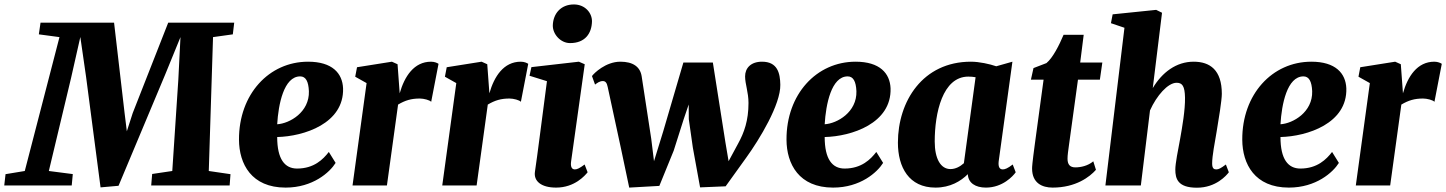

<svg xmlns="http://www.w3.org/2000/svg" viewBox="-82 -851 6636 881"><path d="M-62.5 0H247.1L252 -52.2L142.1 -66.4L244.1 -493.2L286.6 -681.2L313 -498L379.4 8.8L461.9 1.5L676.3 -509.8L746.1 -680.7L736.3 -486.3L708.5 -66.4L616.2 -52.7L611.8 0H971.7L975.6 -51.8L876 -66.4L895.5 -680.7L986.3 -693.4L992.7 -747.1H689.9L526.9 -332L500 -248.5L489.7 -332L441.4 -747.1H104L96.2 -693.4L190.9 -680.7L31.7 -66.4L-56.6 -51.8Z M1014.6 -210C1015.1 -98.6 1071.8 9.8 1228.5 9.8C1354 9.8 1431.2 -60.5 1458 -103.5L1426.8 -153.8C1400.9 -120.1 1358.9 -77.6 1281.2 -77.6C1224.6 -77.6 1189.9 -120.6 1189.9 -222.2C1313 -225.1 1497.1 -284.7 1492.2 -445.8C1489.3 -514.6 1442.9 -567.9 1331.5 -567.9C1152.3 -567.9 1013.7 -418.5 1014.6 -210ZM1189.9 -280.8C1195.3 -371.6 1220.2 -500.5 1295.4 -500.5C1321.3 -500.5 1333.5 -477.1 1335.4 -432.6C1338.4 -336.4 1247.1 -284.2 1189.9 -280.8Z M1535.6 0H1693.4L1744.6 -371.1C1777.3 -390.6 1805.2 -398.9 1844.2 -398.9C1862.8 -398.9 1890.1 -391.6 1896.5 -383.8L1930.2 -558.1C1925.3 -561.5 1913.1 -567.9 1896 -567.9C1817.4 -567.9 1773.9 -500 1752 -422.9L1742.2 -556.2L1716.3 -567.9L1556.2 -542.5L1547.9 -499L1600.1 -469.7Z M1947.3 0H2105L2156.2 -371.1C2189 -390.6 2216.8 -398.9 2255.9 -398.9C2274.4 -398.9 2301.8 -391.6 2308.1 -383.8L2341.8 -558.1C2336.9 -561.5 2324.7 -567.9 2307.6 -567.9C2229 -567.9 2185.5 -500 2163.6 -422.9L2153.8 -556.2L2127.9 -567.9L1967.8 -542.5L1959.5 -499L2011.7 -469.7Z M2533.7 -653.3C2603 -653.3 2632.8 -697.8 2634.3 -752C2635.3 -791 2603 -830.6 2551.3 -830.6C2491.2 -830.6 2456.1 -788.1 2454.6 -734.9C2453.6 -694.3 2490.2 -653.3 2533.7 -653.3ZM2372.6 -63C2366.2 -20.5 2400.4 9.8 2469.7 9.8C2555.2 9.8 2602.5 -45.9 2614.3 -60.5L2600.6 -96.2C2578.1 -79.6 2566.9 -73.7 2555.7 -73.7C2541 -73.7 2535.2 -86.9 2538.6 -110.8L2601.1 -556.2L2574.2 -567.9L2356.4 -543L2347.7 -503.4L2427.7 -478.5C2402.8 -291 2384.3 -140.6 2372.6 -63Z M2805.2 9.8 2943.4 2 3009.3 -159.7 3055.2 -304.2 3078.1 -371.6 3078.6 -304.2 3097.2 -173.3 3130.4 8.8 3247.6 3.9 3342.3 -127.9C3402.8 -211.4 3500.5 -372.1 3498.5 -462.4C3497.6 -515.1 3485.8 -567.9 3414.6 -567.9C3363.3 -567.9 3336.9 -538.6 3336.9 -500.5C3336.9 -465.3 3352.5 -427.7 3352.5 -378.4C3352.5 -297.9 3332.5 -242.2 3304.7 -191.9L3261.2 -111.3L3246.6 -197.8L3189 -564H3053.7L2961.4 -249L2918.9 -111.3L2906.2 -214.4L2862.3 -501C2855.5 -544.4 2822.8 -567.9 2764.6 -567.9C2697.3 -567.9 2643.6 -515.1 2634.3 -502L2648.4 -462.9C2658.2 -470.2 2669.9 -479.5 2685.1 -479C2695.8 -478.5 2702.6 -471.7 2706.5 -451.7L2766.6 -173.3Z M3526.9 -210C3527.3 -98.6 3584 9.8 3740.7 9.8C3866.2 9.8 3943.4 -60.5 3970.2 -103.5L3939 -153.8C3913.1 -120.1 3871.1 -77.6 3793.5 -77.6C3736.8 -77.6 3702.1 -120.6 3702.1 -222.2C3825.2 -225.1 4009.3 -284.7 4004.4 -445.8C4001.5 -514.6 3955.1 -567.9 3843.8 -567.9C3664.6 -567.9 3525.9 -418.5 3526.9 -210ZM3702.1 -280.8C3707.5 -371.6 3732.4 -500.5 3807.6 -500.5C3833.5 -500.5 3845.7 -477.1 3847.7 -432.6C3850.6 -336.4 3759.3 -284.2 3702.1 -280.8Z M4038.1 -196.3C4038.1 -84 4088.4 9.8 4210.4 9.8C4278.3 9.8 4327.1 -20 4358.9 -51.8C4360.4 -11.7 4393.6 9.8 4441.9 9.8C4518.6 9.8 4566.4 -43 4578.6 -60.5L4564.9 -96.2C4541.5 -78.1 4528.8 -73.7 4519.5 -73.7C4504.9 -73.7 4497.6 -84.5 4500.5 -110.8L4563.5 -567.9L4489.3 -546.9C4459.5 -557.1 4412.1 -567.9 4373 -567.9C4151.9 -567.9 4038.1 -386.2 4038.1 -196.3ZM4279.3 -75.2C4234.9 -75.2 4207 -121.6 4207 -201.7C4207 -332 4242.7 -499.5 4361.3 -499.5C4373 -499.5 4383.8 -498.5 4394.5 -496.6L4340.8 -102.1C4323.2 -86.4 4302.2 -75.2 4279.3 -75.2Z M4653.8 -77.6C4653.8 -10.7 4700.2 9.8 4748 9.8C4854.5 9.8 4918.5 -39.6 4946.8 -71.8L4934.6 -110.8C4909.7 -89.8 4877 -83 4852.1 -83C4827.6 -83 4816.4 -96.2 4816.4 -122.6C4816.4 -139.2 4819.3 -158.2 4823.7 -190.4L4864.3 -485.4H4964.8L4976.1 -564H4874.5L4890.6 -691.4H4798.3C4777.8 -642.6 4749 -585.9 4719.7 -561.5L4660.2 -538.6L4648.4 -485.4H4706.5L4667 -194.3C4653.8 -96.7 4653.8 -85 4653.8 -77.6Z M4990.2 0H5152.8L5194.8 -344.2C5225.1 -412.1 5276.9 -471.2 5316.9 -471.2C5342.8 -471.2 5354.5 -456.5 5355.5 -402.8C5356.4 -346.2 5342.8 -268.6 5333.5 -216.3C5323.2 -161.6 5311 -100.6 5311 -73.2C5311 -30.8 5322.3 10.3 5410.2 10.3C5498 10.3 5545.9 -46.4 5556.6 -60.5L5543 -96.2C5519.5 -78.6 5509.8 -73.7 5499 -73.7C5489.3 -73.7 5480 -77.1 5480 -100.6C5480 -136.7 5492.2 -196.8 5500.5 -246.6C5509.8 -301.3 5524.4 -391.1 5524.4 -420.4C5524.4 -529.8 5470.2 -567.9 5395 -567.9C5315.4 -567.9 5250.5 -519 5207.5 -446.8L5250 -792.5L5223.1 -805.7L5023.4 -785.2L5015.6 -744.6L5077.6 -723.6Z M5618.2 -210C5618.7 -98.6 5675.3 9.8 5832 9.8C5957.5 9.8 6034.7 -60.5 6061.5 -103.5L6030.3 -153.8C6004.4 -120.1 5962.4 -77.6 5884.8 -77.6C5828.1 -77.6 5793.5 -120.6 5793.5 -222.2C5916.5 -225.1 6100.6 -284.7 6095.7 -445.8C6092.8 -514.6 6046.4 -567.9 5935.1 -567.9C5755.9 -567.9 5617.2 -418.5 5618.2 -210ZM5793.5 -280.8C5798.8 -371.6 5823.7 -500.5 5898.9 -500.5C5924.8 -500.5 5937 -477.1 5939 -432.6C5941.9 -336.4 5850.6 -284.2 5793.5 -280.8Z M6139.2 0H6296.9L6348.1 -371.1C6380.9 -390.6 6408.7 -398.9 6447.8 -398.9C6466.3 -398.9 6493.7 -391.6 6500 -383.8L6533.7 -558.1C6528.8 -561.5 6516.6 -567.9 6499.5 -567.9C6420.9 -567.9 6377.4 -500 6355.5 -422.9L6345.7 -556.2L6319.8 -567.9L6159.7 -542.5L6151.4 -499L6203.6 -469.7Z"/></svg>

Font: Merriweather
Style: Heavy Italic
Weight: 900
Italic angle: -7.5°
Designer: Eben Sorkin
Foundry: Eben Sorkin
Version: Version 1.001